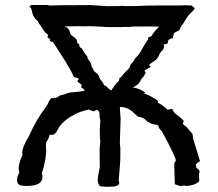

<svg xmlns="http://www.w3.org/2000/svg" viewBox="-20 -739 869 764"><path d="M295.9 -634.8Q278.8 -634.3 264.6 -634.3H237.3Q240.7 -631.8 244.6 -630.4Q251 -627 254.9 -619.1Q258.8 -611.3 259.8 -606Q260.7 -600.6 267.1 -596.7Q286.6 -583.5 286.6 -576.2L285.6 -572.8Q285.6 -569.8 289.1 -567.4Q295.9 -563 295.9 -558.1Q295.9 -549.8 304.2 -547.4Q306.2 -546.9 306.2 -545.4Q313.5 -529.8 326.7 -515.6Q328.1 -513.7 328.1 -512.2L327.6 -509.8Q330.1 -502.9 335.4 -497.1Q344.2 -486.3 344.2 -473.6Q348.6 -468.8 350.6 -463.9Q353 -456.1 362.3 -449.5Q371.6 -442.9 374.3 -433.6Q377 -424.3 386.2 -415Q392.6 -407.2 392.6 -401.9Q392.6 -398.4 399.4 -398.4Q418.9 -379.4 422.4 -379.4Q433.1 -392.6 435.1 -397.9Q439.5 -405.3 449.7 -414.1Q455.1 -417 455.1 -428.7Q460.9 -431.2 462.4 -433.1Q468.3 -439.9 473.6 -446.8Q480.5 -454.6 490.7 -464.4Q493.7 -466.8 495.6 -469.7Q496.6 -477.5 502 -485.4Q513.7 -496.6 517.1 -506.3Q520 -509.8 523.4 -512.7Q534.7 -522.5 543.9 -541.5Q555.7 -563.5 570.8 -584.5Q568.4 -585.9 568.4 -587.4Q568.4 -590.8 582.5 -594.7Q591.8 -612.3 610.4 -630.4L612.8 -633.3H607.4Q591.8 -633.8 556.6 -633.8L533.7 -633.3Q525.4 -633.3 519 -633.8Q504.4 -633.3 493.2 -631.8H470.2Q463.4 -630.9 457 -630.9Q453.1 -630.9 449.2 -631.3H403.3Q384.8 -633.3 341.8 -634.8L314 -634.3Q304.2 -634.3 295.9 -634.8ZM508.8 -390.6Q535.2 -387.7 557.6 -371.1Q553.7 -368.7 553.7 -367.7Q553.7 -366.2 557.1 -365.7Q581.1 -357.4 607.4 -338.4L608.9 -329.6Q626.5 -321.8 647.5 -302.2L665 -306.2Q670.9 -289.1 692.4 -275.9Q705.6 -264.6 711.9 -257.3Q708 -252.4 708 -249Q708 -243.2 715.1 -239.3Q722.2 -235.4 725.6 -229.5Q726.6 -229.5 726.6 -228.5Q735.4 -217.8 745.1 -207.5Q748 -198.7 748 -188.5L775.9 -98.1Q762.2 -89.4 758.8 -82.5Q761.2 -76.7 761.2 -71.3Q774.4 -63.5 774.4 -55.2Q774.4 -51.3 771.5 -47.9L772.9 -20Q764.2 -3.4 721.2 1.5Q715.8 -1 712.4 -1Q709.5 -1 706.5 0.2Q703.6 1.5 697.8 1.5L675.8 -5.9L673.3 -85Q673.3 -91.8 679.7 -100.1Q679.7 -114.3 623.5 -217.8Q610.8 -227.5 610.8 -238.3Q605.5 -243.2 600.6 -243.2Q585.9 -243.2 564.9 -256.3Q552.2 -272.9 529.8 -274.4Q524.4 -279.8 503.4 -297.9Q483.4 -313.5 457 -313.5Q457 -302.7 460 -266.6L457 -173.3Q457 -161.6 459 -149.9Q459 -92.3 457.5 -85L452.1 -19Q454.6 -14.6 454.6 -11.7Q454.6 3.9 418 3.9L403.3 4.4Q397.9 4.4 391.1 3.4Q384.3 2.4 377.4 2Q368.7 -9.8 368.7 -23.9Q368.7 -32.7 377.4 -76.2Q376.5 -89.8 376.5 -142.1Q376.5 -157.7 379.4 -176.8Q377 -186 377 -227.1L379.4 -257.8Q375.5 -274.9 375.5 -290V-293Q371.6 -297.4 367.2 -302.2Q363.3 -299.3 358.4 -299.3Q355.5 -295.9 352.5 -295.9Q350.6 -295.9 347.4 -297.9Q344.2 -299.8 339.8 -299.8Q335.4 -303.2 332 -303.2Q330.1 -303.2 328.6 -302.2Q292.5 -293 278.3 -284.2Q225.1 -257.3 208 -220.2Q200.2 -202.1 184.1 -202.1L177.2 -203.1Q175.3 -189 166.5 -177.7Q162.6 -172.4 162.6 -156.7Q162.6 -147.9 164.1 -139.2Q161.6 -93.8 146.5 -50.3Q148.9 -41.5 148.9 -34.7Q148.9 1 85.4 1Q54.7 1 50.3 -10.7Q47.9 -16.6 47.9 -22.9Q47.9 -36.1 57.1 -53.2Q54.2 -61.5 54.2 -69.3Q54.2 -88.4 69.3 -122.1Q68.4 -126.5 68.4 -130.9Q68.4 -153.3 95.7 -198.7Q125 -264.2 161.1 -311Q165.5 -316.9 168.9 -323.2Q173.3 -334 180.7 -345.2Q188 -350.1 196.8 -350.1L203.6 -349.6Q210.4 -351.6 216.3 -358.4L237.3 -363.8Q252.9 -371.1 271 -372.1Q294.9 -373.5 316.4 -377.4Q314.9 -384.3 309.1 -387.2Q303.2 -390.1 303.2 -393.1Q303.2 -394 304.2 -395.5Q305.2 -397 305.2 -398.9Q305.2 -400.4 303.7 -402.3Q302.2 -404.3 298.1 -407Q293.9 -409.7 291.5 -412.1L287.6 -414.6L293.9 -425.8Q290 -427.7 284.7 -429.2Q274.4 -431.2 271.5 -437.5Q263.2 -459 229.5 -511.7Q195.8 -564.5 191.9 -569.8Q190.9 -572.3 184.6 -573.5Q178.2 -574.7 178.2 -578.1L179.7 -581.5Q179.7 -583 174.1 -586.9Q168.5 -590.8 168.5 -592.3Q170.9 -595.7 170.9 -598.1Q170.9 -602.1 162.6 -607.9Q157.7 -610.8 155.8 -615.2Q151.4 -623 145.8 -630.9Q140.1 -638.7 133.8 -647.5Q131.3 -655.3 122.6 -662.1Q110.4 -673.3 105.5 -701.2Q104.5 -706.1 96.7 -713.4Q99.6 -716.3 105.5 -719.2H166Q171.9 -719.2 176.3 -716.8Q208.5 -718.3 237.8 -718.3H265.1L338.4 -718.8L408.7 -714.4L453.6 -714.8Q461.4 -715.8 466.3 -715.8Q469.7 -715.8 474.1 -714.8H502.9Q510.7 -715.3 532.2 -715.3Q542.5 -716.8 615.7 -717.3H702.6Q711.4 -718.3 719.2 -718.3Q722.2 -718.3 724.1 -717.8L741.7 -717.3Q754.4 -709.5 754.4 -705.1Q754.4 -701.7 740.7 -689Q729 -679.2 717.3 -658.7Q713.4 -651.4 708.5 -644.5Q700.2 -635.7 696.3 -625Q694.8 -617.7 686 -614.7Q675.8 -610.8 671.9 -605.5L667 -586.9Q648.4 -584 648.4 -572.8Q648.4 -569.3 647.9 -567.4Q647.5 -565.4 632.8 -562L631.3 -561.5Q632.8 -557.6 632.8 -553.7Q632.8 -543 621.1 -533.7Q614.7 -525.4 611.3 -516.6Q606 -501.5 585.9 -491.2L572.3 -480.5L580.1 -472.7L555.2 -459Q555.2 -457 557.1 -453.6Q559.6 -451.7 559.6 -449.2Q559.6 -448.2 558.6 -446.8Q555.2 -443.4 554.7 -439.5Q551.3 -433.1 544.9 -427.7Q542 -425.3 541 -422.4Q536.1 -405.3 514.2 -394Q511.2 -392.6 508.8 -390.6Z"/></svg>

Font: Kurland
Style: Regular
Weight: 400
Designer: GGBot
Version: 0.22